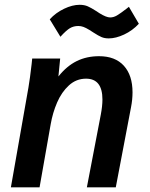

<svg xmlns="http://www.w3.org/2000/svg" viewBox="-20 -800 640 820"><path d="M115 -525.5Q115.5 -532.5 117.5 -550H237L229.5 -473.5Q265 -518 307.5 -539Q350 -560 403 -560Q472 -560 509 -519.2Q546 -478.5 546 -405.5Q546 -374.5 539.5 -341.5L474.5 0H351L410.5 -310.5Q417.5 -347.5 417.5 -375Q417.5 -464 347.5 -464Q305.5 -464 274.2 -435.2Q243 -406.5 224 -362.5Q205 -318.5 196.5 -269.5L149 0H26.5L101.5 -426.5Q108 -464.5 115 -525.5ZM380 -660.5 362 -672Q346.5 -681.5 336 -685.2Q325.5 -689 314.5 -689Q294.5 -689 278.8 -679.8Q263 -670.5 238 -643L192.5 -717.5Q218 -745.5 253.5 -762.5Q289 -779.5 320 -779.5Q340 -779.5 354.8 -773Q369.5 -766.5 390.5 -753L405 -743.5Q434 -725.5 450.5 -725.5Q465 -725.5 479.5 -734Q494 -742.5 520.5 -763L530.5 -771L573 -698.5Q545.5 -669 510 -652.5Q474.5 -636 444.5 -636Q426.5 -636 413.2 -641.8Q400 -647.5 380 -660.5Z"/></svg>

Font: JuliaMono BoldItalic
Style: Regular
Weight: 700
Italic angle: -9°
Monospace: yes
Designer: cormullion
Foundry: corm
Version: Version 0.049; ttfautohint (v1.8.4)